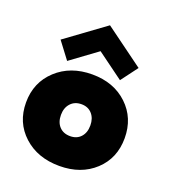

<svg xmlns="http://www.w3.org/2000/svg" viewBox="-124 -751 769 857"><g transform="rotate(20 260.5 -322.0)"><path d="M127 -440.5 67 -520 252.5 -655.5 437.5 -520 378 -440.5 252.5 -532.5ZM254 12Q150.5 12 84.2 -48.5Q18 -109 18 -204Q18 -299.5 84.5 -361Q151 -422.5 254 -422.5Q356.5 -422.5 421.5 -361Q486.5 -299.5 486.5 -204Q486.5 -108.5 421.5 -48.2Q356.5 12 254 12ZM254 -129.5Q285.5 -129.5 304.2 -150Q323 -170.5 323 -205Q323 -239 304.2 -260Q285.5 -281 254 -281Q222 -281 202.8 -260Q183.5 -239 183.5 -205Q183.5 -170.5 202.5 -150Q221.5 -129.5 254 -129.5Z"/></g></svg>

Font: League Spartan ExtraBold
Style: Regular
Weight: 800
Foundry: The League of Moveable Type
Version: Version 2.002